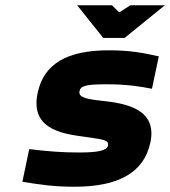

<svg xmlns="http://www.w3.org/2000/svg" viewBox="-20 -700 646 729"><path d="M313 -179C377 -170 394 -167 390 -147C386 -128 351 -121 281 -121C217 -121 162 -125 91 -134L65 -10C136 2 188 9 263 9C426 9 526 -42 551 -159C578 -287 458 -308 361 -318C306 -324 277 -331 282 -354C286 -373 303 -380 383 -380C458 -380 506 -373 557 -363L583 -486C518 -501 468 -509 393 -509C235 -509 146 -458 123 -347C91 -199 238 -190 313 -179ZM273 -680 372 -556H453L606 -680H475L433 -653L405 -680Z"/></svg>

Font: LT Wave Text Black Italic
Style: Regular
Weight: 900
Designer: Daniel Lyons
Version: Version 2.5 (Glyphs App)